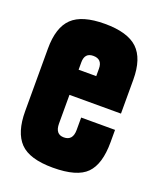

<svg xmlns="http://www.w3.org/2000/svg" viewBox="-105 -588 540 655"><g transform="rotate(20 165.0 -261.0)"><path d="M9.8 -376Q9.8 -453.1 45.7 -487.5Q81.5 -522 164.1 -522Q246.6 -522 283.2 -487.3Q319.8 -452.6 319.8 -376V-252.9H132.8V-148.9Q132.8 -109.9 164.1 -109.9Q196.8 -109.9 196.8 -148.9V-193.8H319.8V-148.9Q319.8 -69.3 285.6 -34.7Q251.5 0 164.1 0Q79.1 0 44.4 -36.1Q9.8 -72.3 9.8 -148.9ZM132.8 -344.2H196.8V-371.1Q196.8 -405.8 164.1 -405.8Q132.8 -405.8 132.8 -371.1Z"/></g></svg>

Font: Quaderni
Style: Regular
Weight: 400
Designer: Romain Laurent, Daphné Lejeune, Alexandre D’Hubert
Foundry: ESAD Valence
Version: Version 1.000;FEAKit 1.0